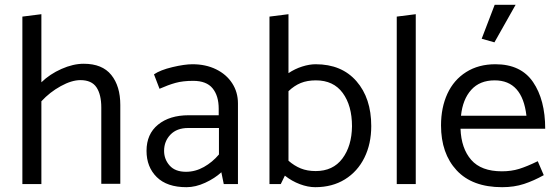

<svg xmlns="http://www.w3.org/2000/svg" viewBox="-20 -765 2319 798"><path d="M480 -329V-1H401V-318Q401 -372 381 -402Q361 -432 314 -432Q278 -432 232.5 -407Q187 -382 152 -344V0H73V-696L152 -706V-423Q187 -457 235.5 -478.5Q284 -500 328 -500Q405 -500 442.5 -453.5Q480 -407 480 -329Z M783 -429Q838 -429 863.5 -398Q889 -367 889 -313V-286H764Q685 -286 637 -247Q589 -208 589 -138Q589 -71 631.5 -29Q674 13 755 13Q793 13 833 -5.5Q873 -24 900 -49L910 0H969V-335Q969 -382 945 -419Q921 -456 878 -477Q835 -498 780 -498Q747 -498 696.5 -486Q646 -474 620 -456L643 -396Q679 -412 709.5 -420.5Q740 -429 783 -429ZM762 -233H890V-123Q863 -91 827.5 -71Q792 -51 753 -51Q708 -51 685 -77Q662 -103 662 -138Q662 -178 688.5 -205.5Q715 -233 762 -233Z M1523 -241Q1523 -167 1494.5 -109.5Q1466 -52 1413.5 -19.5Q1361 13 1290 13Q1260 13 1226.5 0.5Q1193 -12 1164 -35L1147 0H1100V-696L1179 -706V-461Q1206 -479 1236 -488.5Q1266 -498 1292 -498Q1400 -498 1461.5 -427.5Q1523 -357 1523 -241ZM1443 -240Q1443 -326 1404.5 -378.5Q1366 -431 1293 -431Q1257 -431 1230 -420Q1203 -409 1179 -386V-97Q1203 -76 1230 -65Q1257 -54 1292 -54Q1364 -54 1403 -106Q1442 -158 1443 -240Z M1629 -696V0H1708V-706Z M2039 -498Q1969 -498 1917.5 -465.5Q1866 -433 1839.5 -375.5Q1813 -318 1813 -244Q1813 -127 1878 -57Q1943 13 2067 13Q2117 13 2158 -0.5Q2199 -14 2240 -37L2215 -95Q2170 -73 2137.5 -63Q2105 -53 2066 -53Q1980 -53 1938.5 -100.5Q1897 -148 1894 -230H2246Q2246 -350 2195.5 -424Q2145 -498 2039 -498ZM2036 -431Q2151 -431 2168 -284H1896Q1903 -352 1938.5 -391.5Q1974 -431 2036 -431ZM2036 -745 1982 -604 2035 -589 2123 -745Z"/></svg>

Font: Catamaran
Style: Regular
Weight: 400
Designer: Pria Ravichandran
Version: Version 1.000;PS 001.000;hotconv 1.0.70;makeotf.lib2.5.58329